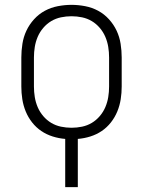

<svg xmlns="http://www.w3.org/2000/svg" viewBox="-20 -562 590 792"><path d="M249 210V11Q223 9 197.5 1Q172 -7 150.5 -21.5Q129 -36 112.5 -57Q96 -78 86 -102.5Q76 -127 72 -153Q68 -179 68 -205V-325Q68 -353 72.5 -381.5Q77 -410 89 -435.5Q101 -461 120.5 -482.5Q140 -504 165 -517.5Q190 -531 218.5 -536.5Q247 -542 275 -542Q303 -542 331.5 -536.5Q360 -531 385 -517.5Q410 -504 429.5 -482.5Q449 -461 461 -435.5Q473 -410 477.5 -381.5Q482 -353 482 -325V-205Q482 -179 478 -153Q474 -127 464 -102.5Q454 -78 437.5 -57Q421 -36 399.5 -21.5Q378 -7 352.5 1Q327 9 301 11V210ZM275 -35Q297 -35 318.5 -39.5Q340 -44 358.5 -55Q377 -66 391.5 -83Q406 -100 414.5 -120Q423 -140 426.5 -161.5Q430 -183 430 -205V-325Q430 -347 426.5 -368.5Q423 -390 414.5 -410Q406 -430 391.5 -447Q377 -464 358.5 -475Q340 -486 318.5 -490.5Q297 -495 275 -495Q253 -495 231.5 -490.5Q210 -486 191.5 -475Q173 -464 158.5 -447Q144 -430 135.5 -410Q127 -390 123.5 -368.5Q120 -347 120 -325V-205Q120 -183 123.5 -161.5Q127 -140 135.5 -120Q144 -100 158.5 -83Q173 -66 191.5 -55Q210 -44 231.5 -39.5Q253 -35 275 -35Z"/></svg>

Font: Lode Dark Term
Style: Regular
Weight: 400
Monospace: yes
Designer: Belleve Invis
Foundry: Belleve Invis
Version: Version 29.2.0